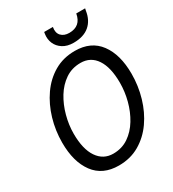

<svg xmlns="http://www.w3.org/2000/svg" viewBox="-215 -1017 1031 1145"><g transform="rotate(-30 300.0 -444.5)"><path d="M262 12Q151 12 93.5 -65.5Q36 -143 36 -275Q36 -358 59 -436Q82 -514 125.5 -576.5Q169 -639 231.5 -675.5Q294 -712 374 -712Q485 -712 542.5 -634.5Q600 -557 600 -425Q600 -342 577 -263.5Q554 -185 510.5 -123Q467 -61 404.5 -24.5Q342 12 262 12ZM268 -66Q328 -66 373.5 -97Q419 -128 450 -179Q481 -230 497 -291Q513 -352 513 -413Q513 -519 475 -576Q437 -633 368 -633Q308 -633 262.5 -602Q217 -571 186 -520.5Q155 -470 138.5 -408.5Q122 -347 122 -287Q122 -181 161 -123.5Q200 -66 268 -66ZM394 -757Q350 -757 320.5 -776Q291 -795 278.5 -824.5Q266 -854 271 -888L273 -901H333Q326 -863 345.5 -842Q365 -821 401 -821Q480 -821 494 -901H555L552 -887Q543 -825 503 -791Q463 -757 394 -757Z"/></g></svg>

Font: DM Mono
Style: Italic
Weight: 400
Italic angle: -10°
Designer: Colophon Foundry
Foundry: Colophon Foundry
Version: Version 1.000; ttfautohint (v1.8.2.53-6de2)